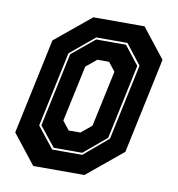

<svg xmlns="http://www.w3.org/2000/svg" viewBox="-66 -601 613 661"><g transform="rotate(10 240.0 -270.0)"><path d="M93 0 12 -103 83 -437 208 -540H387L468 -437L397 -103L272 0ZM147.5 -67H252.5L337 -138.5L393.5 -403.5L339 -473.5H230L145 -403L89 -141ZM151.5 -74 96.5 -143 151.5 -401 231 -466.5H335L386 -401.5L330.5 -140.5L251.5 -74ZM192 -141.5H233L270 -172L312 -368L288 -398.5H247L210 -368L168 -172Z"/></g></svg>

Font: Tourney Condensed ExtraBold
Style: Italic
Weight: 800
Width: 3
Italic angle: -12°
Designer: Tyler Finck
Foundry: Etcetera Type Co
Version: Version 1.010; ttfautohint (v1.8.3)